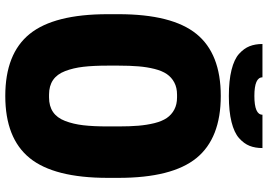

<svg xmlns="http://www.w3.org/2000/svg" viewBox="-162 -828 1004 720"><g transform="rotate(90 340.0 -468.0)"><path d="M33.2 -370.1V-410.2Q33.2 -611.3 107.2 -702.6Q181.2 -793.9 339.8 -793.9Q498.5 -793.9 572.8 -702.6Q647 -611.3 647 -410.2V-370.1Q647 -168.9 572.8 -77.4Q498.5 14.2 339.8 14.2Q181.2 14.2 107.2 -77.4Q33.2 -168.9 33.2 -370.1ZM335 -149.9H345.2Q377.9 -149.9 399.9 -164.8Q421.9 -179.7 433.6 -210.2Q445.3 -240.7 449.7 -278.3Q454.1 -315.9 454.1 -370.1V-410.2Q454.1 -453.1 451.4 -485.1Q448.7 -517.1 441.7 -545.4Q434.6 -573.7 422.4 -591.6Q410.2 -609.4 390.9 -619.6Q371.6 -629.9 345.2 -629.9H335Q308.6 -629.9 289.3 -619.6Q270 -609.4 257.8 -591.6Q245.6 -573.7 238.5 -545.4Q231.4 -517.1 228.8 -485.1Q226.1 -453.1 226.1 -410.2V-370.1Q226.1 -315.9 230.5 -278.3Q234.9 -240.7 246.6 -210.2Q258.3 -179.7 280.3 -164.8Q302.2 -149.9 335 -149.9ZM145 -950.2H270Q270 -919.9 339.8 -919.9Q410.2 -919.9 410.2 -950.2H535.2Q535.2 -922.9 526.9 -901.9Q518.6 -880.9 498 -862.5Q477.5 -844.2 437.5 -834.2Q397.5 -824.2 339.8 -824.2Q282.2 -824.2 242.2 -834.2Q202.1 -844.2 181.9 -862.5Q161.6 -880.9 153.3 -901.9Q145 -922.9 145 -950.2Z"/></g></svg>

Font: Cooper Hewitt
Style: Heavy
Weight: 713
Designer: Village Type and Design LLC
Foundry: Cooper Hewitt Smithsonian Design Museum
Version: 1.000